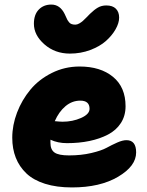

<svg xmlns="http://www.w3.org/2000/svg" viewBox="-20 -819 651 849"><path d="M289.1 -582Q223.1 -582 176.5 -622.8Q129.9 -663.6 129.9 -713.9Q129.9 -754.4 151.4 -776.6Q172.9 -798.8 207 -798.8Q245.6 -798.8 266.1 -756.8Q268.1 -752.9 272 -743.9Q275.9 -734.9 278.3 -730.5Q280.8 -726.1 285.4 -720.5Q290 -714.8 296.9 -712.4Q303.7 -710 313 -710Q321.3 -710 330.6 -715.3Q339.8 -720.7 345.7 -725.8Q351.6 -731 362.8 -742.4Q374 -753.9 377.9 -757.8Q397 -776.4 413.1 -785.6Q429.2 -794.9 450.2 -794.9Q478 -794.9 492.4 -780.5Q506.8 -766.1 506.8 -741.2Q506.8 -717.3 491.2 -689.7Q475.6 -662.1 448.5 -637.9Q421.4 -613.8 379.2 -597.9Q336.9 -582 289.1 -582ZM297.9 9.8Q230.5 9.8 179.2 -6.3Q127.9 -22.5 96.7 -52.2Q65.4 -82 49.8 -121.6Q34.2 -161.1 34.2 -210Q34.2 -265.6 55.4 -321.3Q76.7 -377 114.3 -422.4Q151.9 -467.8 209 -496.3Q266.1 -524.9 332 -524.9Q424.3 -524.9 479.7 -479.2Q535.2 -433.6 535.2 -349.1Q535.2 -307.1 514.6 -275.1Q494.1 -243.2 457.8 -224.1Q421.4 -205.1 375.7 -195.6Q330.1 -186 275.9 -186Q235.8 -186 203.1 -201.2V-187Q203.1 -157.2 221.2 -144.5Q239.3 -131.8 285.2 -131.8Q338.9 -131.8 383.5 -142.3Q428.2 -152.8 451.4 -165.5Q474.6 -178.2 498.3 -188.7Q522 -199.2 539.1 -199.2Q582 -199.2 582 -145Q582 -84.5 502.2 -37.4Q422.4 9.8 297.9 9.8ZM335 -374Q298.8 -374 269.5 -349.4Q240.2 -324.7 222.2 -283.2Q246.6 -280.8 256.8 -280.8Q300.8 -280.8 338.4 -297.4Q376 -314 376 -337.9Q376 -374 335 -374Z"/></svg>

Font: Shantell Sans Normal
Style: Regular
Weight: 800
Designer: Stephen Nixon, Anya Danilova, Shantell Martin
Foundry: Arrow Type
Version: Version 1.006;[559af2be0]